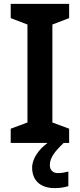

<svg xmlns="http://www.w3.org/2000/svg" viewBox="-20 -734 410 986"><path d="M236 113C236 76 262 43 307 0H335V-73L249 -105V-608L335 -641V-714H35V-641L121 -608V-105L35 -73V0H224C181 32 145 79 145 127C145 191 186 232 260 232C290 232 310 228 331 222V147C318 150 299 155 278 155C253 155 236 141 236 113Z"/></svg>

Font: Noto Sans Gunjala Gondi Semibold
Style: Regular
Weight: 400
Designer: Ek Type
Foundry: Ek Type
Version: Version 1.004